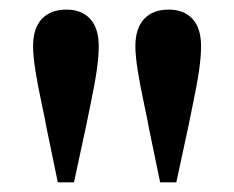

<svg xmlns="http://www.w3.org/2000/svg" viewBox="-20 -840 480 394"><path d="M116.2 -820.3Q147.5 -820.3 165 -801.3Q182.6 -782.2 182.6 -745.1Q182.6 -724.6 178.7 -696.8Q174.8 -668.9 165.5 -624.5Q156.2 -580.1 156.2 -579.1L131.8 -465.8H98.6L75.2 -579.1Q73.2 -591.8 65.4 -627.9Q57.6 -664.1 52.7 -694.8Q47.9 -725.6 47.9 -745.1Q47.9 -782.2 65.9 -801.3Q84 -820.3 116.2 -820.3ZM326.2 -820.3Q357.4 -820.3 375 -801.3Q392.6 -782.2 392.6 -745.1Q392.6 -724.6 388.7 -696.8Q384.8 -668.9 375.5 -624.5Q366.2 -580.1 366.2 -579.1L341.8 -465.8H308.6L285.2 -579.1Q283.2 -591.8 275.4 -627.9Q267.6 -664.1 262.7 -694.8Q257.8 -725.6 257.8 -745.1Q257.8 -782.2 275.9 -801.3Q293.9 -820.3 326.2 -820.3Z"/></svg>

Font: GenRyuMin TW TTF Bold
Style: Regular
Weight: 700
Version: Version 1.300